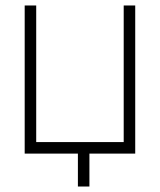

<svg xmlns="http://www.w3.org/2000/svg" viewBox="-20 -560 583 700"><path d="M264 120H306V0H473V-540H431V-42H112V-540H70V0H264Z"/></svg>

Font: Hauora ExtraLight
Style: Regular
Weight: 200
Designer: Mikhail Sharanda
Foundry: WCYS & Co.
Version: Version 1.010